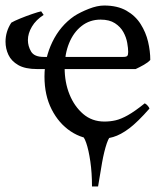

<svg xmlns="http://www.w3.org/2000/svg" viewBox="-20 -489 603 695"><path d="M387 -22V0Q376 2 366.5 30Q357 58 349.5 99.5Q342 141 335 186H313Q313 137 307 95.5Q301 54 292 28Q283 2 273 0V-22ZM115 -239Q71 -239 46 -253.5Q21 -268 10.5 -290.5Q0 -313 0 -338Q0 -375 21 -407Q31 -413 53 -422Q75 -431 97 -438.5Q119 -446 129 -448Q133 -443 138 -435Q110 -417 95.5 -392.5Q81 -368 81 -344Q81 -322 92.5 -302.5Q104 -283 138 -283H426Q438 -283 441 -287Q444 -291 444 -301Q444 -314 440.5 -334Q437 -354 426.5 -373Q416 -392 396 -405Q376 -418 344 -418Q305 -418 275.5 -395Q246 -372 230 -332.5Q214 -293 214 -243Q214 -191 231.5 -147.5Q249 -104 281 -76.5Q313 -49 358 -49Q379 -49 398.5 -53.5Q418 -58 443 -72Q468 -86 504 -115Q510 -112 515 -106Q520 -100 521 -96Q479 -48 448 -24.5Q417 -1 389.5 7Q362 15 329 15Q279 15 236 -13.5Q193 -42 167 -93Q141 -144 141 -212Q141 -278 169.5 -337Q198 -396 249 -431Q271 -445 301.5 -457Q332 -469 357 -469Q405 -469 437.5 -450.5Q470 -432 489 -402Q508 -372 516 -338Q524 -304 524 -272Q516 -263 501 -254.5Q486 -246 471 -239Z"/></svg>

Font: ChillKai
Style: Regular
Weight: 400
Designer: ChillType
Foundry: 寒蝉字型
Version: Version 2.000